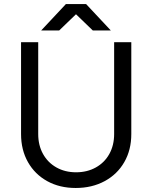

<svg xmlns="http://www.w3.org/2000/svg" viewBox="-20 -907 748 942"><path d="M83.3 -249.3V-700H167.5V-249.3Q167.5 -194.3 191 -151.8Q214.5 -109.3 256.8 -85.5Q299 -61.7 353.3 -61.7Q407.7 -61.7 450.3 -85.5Q493 -109.3 516.5 -151.8Q540 -194.3 540 -249.3V-700H624.2V-249.3Q624.2 -171.3 589.8 -111.6Q555.5 -51.8 493.3 -18.2Q431.2 15.3 351.3 15.3Q272.5 15.3 211.8 -18.2Q151 -51.8 117.2 -111.6Q83.3 -171.3 83.3 -249.3ZM304.2 -884V-887H402.5L523.7 -757.5H435.3ZM303.2 -887H401.5V-884L270.3 -757.5H182Z"/></svg>

Font: Oak Sans Light
Style: Regular
Weight: 400
Designer: Erik Kennedy, Walven
Foundry: Erik Kennedy, Walven
Version: Version 1.100;Glyphs 3.1.2 (3151)